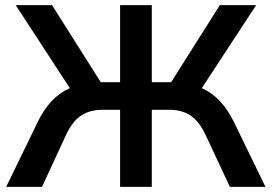

<svg xmlns="http://www.w3.org/2000/svg" viewBox="-20 -725 1054 745"><path d="M4 0 126 -251Q173 -349 251 -383L41 -705H182L371 -406H446V-705H569V-406H644L833 -705H974L763 -383Q803 -365 833.5 -332.5Q864 -300 888 -251L1010 0H872L777 -203Q752 -255 719 -277Q686 -299 636 -299H569V0H446V-299H379Q328 -299 294.5 -276.5Q261 -254 237 -203L143 0Z"/></svg>

Font: Nunito Sans
Style: Bold
Weight: 700
Designer: Vernon Adams
Foundry: Vernon Adams
Version: Version 3.101; ttfautohint (v1.8.4.7-5d5b);gftools[0.9.27]